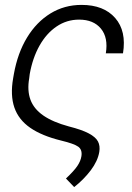

<svg xmlns="http://www.w3.org/2000/svg" viewBox="-20 -573 535 776"><path d="M309.6 -553.2Q399.4 -553.2 445.6 -500.2Q491.7 -447.3 477.1 -357.4H407.7Q418 -420.9 387.9 -457.3Q357.9 -493.7 299.8 -493.7Q249.5 -493.7 208.5 -465.8Q167.5 -438 139.6 -388.4Q111.8 -338.9 100.1 -273.4L98.1 -256.8Q89.4 -207.5 103 -170.2Q116.7 -132.8 155 -106.2Q193.4 -79.6 258.3 -62Q310.5 -48.8 338.6 -33.9Q366.7 -19 376 -1.2Q385.3 16.6 381.3 41Q375 78.1 346.7 115.5Q318.4 152.8 279.8 183.1L246.6 148.4Q279.3 117.7 292.7 97.7Q306.2 77.6 309.1 58.1Q313 32.2 296.4 20Q279.8 7.8 227.1 -4.9Q149.4 -23.9 102.3 -56.4Q55.2 -88.9 38.1 -138.4Q21 -188 33.2 -257.3L36.1 -273.9Q51.3 -358.9 89.4 -421.4Q127.4 -483.9 183.8 -518.6Q240.2 -553.2 309.6 -553.2Z"/></svg>

Font: Inter Tight Light
Style: Italic
Weight: 300
Italic angle: -9.39999°
Designer: Rasmus Andersson
Foundry: rsms
Version: Version 3.004